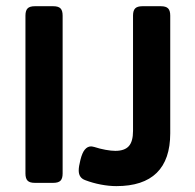

<svg xmlns="http://www.w3.org/2000/svg" viewBox="-20 -600 640 630"><path d="M185.5 -548.8V-30.8Q185.5 -14.2 178.5 -7.1Q171.4 0 154.8 0H94.2Q77.6 0 70.6 -7.1Q63.5 -14.2 63.5 -30.8V-548.8Q63.5 -565.4 70.6 -572.5Q77.6 -579.6 94.2 -579.6H154.8Q171.4 -579.6 178.5 -572.5Q185.5 -565.4 185.5 -548.8ZM538.6 -548.8V-162.6Q538.6 -76.2 494.1 -32.7Q449.7 10.7 361.8 10.7Q337.9 10.7 311 5.6Q284.2 0.5 259.8 -8.8Q249 -12.7 243.7 -20.5Q238.3 -28.3 238.3 -41Q238.3 -53.2 243.7 -74.7Q249.5 -98.6 258.3 -109.1Q267.1 -119.6 278.8 -119.6Q281.7 -119.6 289.6 -117.7Q307.6 -111.8 326.4 -108.4Q345.2 -105 358.4 -105Q388.7 -105 402.6 -120.4Q416.5 -135.7 416.5 -170.4V-548.8Q416.5 -565.4 423.6 -572.5Q430.7 -579.6 447.3 -579.6H507.8Q524.4 -579.6 531.5 -572.5Q538.6 -565.4 538.6 -548.8Z"/></svg>

Font: Courier Prime Sans
Style: Bold
Weight: 700
Designer: Alan Dague-Greene
Foundry: Quote-Unquote Apps
Version: Version 3.020